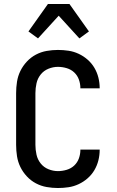

<svg xmlns="http://www.w3.org/2000/svg" viewBox="-20 -933 590 965"><path d="M271 12Q243 12 214.5 7Q186 2 160.5 -11.5Q135 -25 115 -46.5Q95 -68 82.5 -93.5Q70 -119 65.5 -147.5Q61 -176 61 -205V-465Q61 -494 65.5 -522.5Q70 -551 82.5 -576.5Q95 -602 115 -623.5Q135 -645 160.5 -658.5Q186 -672 214.5 -677Q243 -682 271 -682Q298 -682 324.5 -678Q351 -674 375.5 -662.5Q400 -651 420.5 -633Q441 -615 454.5 -592Q468 -569 474.5 -543Q481 -517 481 -490V-489H384V-490Q384 -512 376.5 -533Q369 -554 353 -569Q337 -584 315 -590.5Q293 -597 271 -597Q247 -597 223.5 -587.5Q200 -578 184.5 -558.5Q169 -539 163.5 -514.5Q158 -490 158 -465V-205Q158 -180 163.5 -155.5Q169 -131 184.5 -111.5Q200 -92 223.5 -82.5Q247 -73 271 -73Q293 -73 315 -79.5Q337 -86 353 -101Q369 -116 376.5 -137Q384 -158 384 -180V-181H481V-180Q481 -153 474.5 -127Q468 -101 454.5 -78Q441 -55 420.5 -37Q400 -19 375.5 -7.5Q351 4 324.5 8Q298 12 271 12ZM171 -740 123 -775 221 -913H329L427 -775L379 -740L275 -854Z"/></svg>

Font: Lode Dark
Style: Bold
Weight: 700
Monospace: yes
Designer: Belleve Invis
Foundry: Belleve Invis
Version: Version 29.2.0; ttfautohint (v1.8.3)